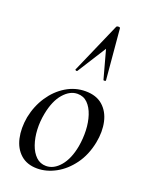

<svg xmlns="http://www.w3.org/2000/svg" viewBox="-141 -804 683 889"><g transform="rotate(20 200.5 -359.0)"><path d="M155 14Q105 14 73.5 -14Q42 -42 31.5 -89Q21 -136 31 -193Q43 -252 74 -298.5Q105 -345 149.5 -372Q194 -399 245 -399Q298 -399 330 -371Q362 -343 372.5 -296Q383 -249 372 -193Q359 -128 325 -81.5Q291 -35 246 -10.5Q201 14 155 14ZM190 -11Q228 -11 259 -47.5Q290 -84 302 -149Q309 -189 307.5 -228.5Q306 -268 295 -301.5Q284 -335 264 -355Q244 -375 214 -375Q177 -375 145.5 -339Q114 -303 101 -236Q93 -195 95 -155.5Q97 -116 108.5 -83Q120 -50 140.5 -30.5Q161 -11 190 -11ZM294 -727 316 -478Q316 -475 310 -474.5Q304 -474 304 -477L266 -616L176 -474Q175 -472 170 -473.5Q165 -475 166 -478L275 -727Q277 -732 285.5 -732Q294 -732 294 -727Z"/></g></svg>

Font: Cormorant Garamond Light Medium
Style: Italic
Weight: 500
Italic angle: -10°
Version: Version 4.001